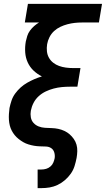

<svg xmlns="http://www.w3.org/2000/svg" viewBox="-20 -755 546 990"><path d="M174 215V119H194Q206 119 218 115.5Q230 112 240 103.5Q250 95 255 83Q260 71 262 60Q264 44 259.5 30Q255 16 243.5 8.5Q232 1 216 0.5Q200 0 185 -0.5Q170 -1 155.5 -3.5Q141 -6 126.5 -10.5Q112 -15 100 -22Q88 -29 76.5 -38Q65 -47 56 -58Q47 -69 40.5 -81.5Q34 -94 30.5 -108Q27 -122 26 -137Q25 -152 26 -167.5Q27 -183 29 -198Q33 -217 39.5 -236.5Q46 -256 58.5 -273Q71 -290 86.5 -304Q102 -318 120.5 -328.5Q139 -339 157.5 -347Q176 -355 196 -361Q172 -373 153 -391Q134 -409 123 -433Q112 -457 110 -484.5Q108 -512 113 -541Q116 -555 120.5 -569.5Q125 -584 134.5 -597Q144 -610 156 -620.5Q168 -631 181 -639H108L124 -735H506L490 -639H402Q384 -639 365.5 -637Q347 -635 328 -630Q309 -625 291 -616.5Q273 -608 258.5 -594.5Q244 -581 235 -563Q226 -545 223 -527Q220 -508 222 -490Q224 -472 232.5 -457Q241 -442 254.5 -431.5Q268 -421 284.5 -415Q301 -409 319.5 -406.5Q338 -404 357 -404H395L379 -308H341Q320 -308 299 -306Q278 -304 257 -298.5Q236 -293 216 -283.5Q196 -274 179.5 -259Q163 -244 153 -224.5Q143 -205 139 -184Q136 -167 139 -150Q142 -133 153 -121Q164 -109 179.5 -103Q195 -97 212 -96Q229 -95 246.5 -94.5Q264 -94 280.5 -90.5Q297 -87 312 -80Q327 -73 339 -62.5Q351 -52 360.5 -38.5Q370 -25 374.5 -9Q379 7 378.5 24.5Q378 42 375 59Q371 80 364.5 101Q358 122 345 140.5Q332 159 314.5 174Q297 189 277 198.5Q257 208 236 211.5Q215 215 194 215Z"/></svg>

Font: Iosevka SS18
Style: Bold Italic
Weight: 700
Italic angle: -9°
Monospace: yes
Designer: Belleve Invis
Foundry: Belleve Invis
Version: Version 25.1.1; ttfautohint (v1.8.4)